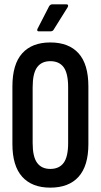

<svg xmlns="http://www.w3.org/2000/svg" viewBox="-20 -856 463 882"><path d="M211 6Q127 6 82 -44Q37 -94 37 -194V-459Q37 -561 82 -611Q127 -661 211 -661Q296 -661 341 -611Q386 -561 386 -459V-194Q386 -94 341 -44Q296 6 211 6ZM211 -80Q252 -80 272.5 -108Q293 -136 293 -199V-455Q293 -519 272.5 -547Q252 -575 211 -575Q171 -575 150.5 -547Q130 -519 130 -455V-199Q130 -136 150.5 -108Q171 -80 211 -80ZM158 -712Q153 -712 151.5 -715Q150 -718 152 -723L206 -828Q212 -836 219 -836H286Q291 -836 292.5 -832.5Q294 -829 291 -823L226 -719Q222 -712 211 -712Z"/></svg>

Font: Sofia Sans Extra Condensed SemiBold
Style: Regular
Weight: 600
Designer: Botio Nikoltchev, Ani Petrova
Foundry: lettersoup
Version: Version 4.101